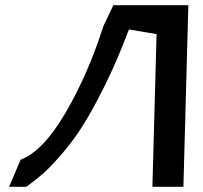

<svg xmlns="http://www.w3.org/2000/svg" viewBox="-20 -717 781 737"><path d="M684 0H565L581 -586L475 -604Q431 -487 383.5 -391Q336 -295 298 -235Q260 -175 216.5 -125Q173 -75 145 -50.5Q117 -26 81 0H15L59 -104Q145 -136 231.5 -284Q318 -432 377 -617L415 -697H703Z"/></svg>

Font: Coval
Style: Medium Italic
Weight: 500
Foundry: Context Ltd
Version: Version 001.000